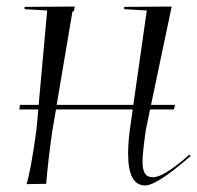

<svg xmlns="http://www.w3.org/2000/svg" viewBox="-20 -561 602 586"><path d="M428 -529 359 -533V-540L504 -541L441 -241H514L511 -227H438L425 -164Q415 -94 415 -68Q415 -43 422.5 -31.5Q430 -20 447 -20Q480 -20 558 -89L562 -85Q459 5 423 5Q371 5 371 -92Q371 -123 376 -163L385 -227H151L140 -164Q126 -65 121 0L61 1Q74 -40 91 -163L97 -227H39L41 -241H98L124 -529L55 -533V-540L208 -541L206 -528L201 -525L153 -241H387Z"/></svg>

Font: Kleymissky
Style: Regular
Weight: 500
Italic angle: -8°
Designer: gluk
Foundry: gluk
Version: Version 0.283